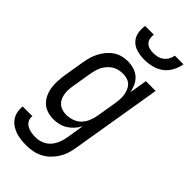

<svg xmlns="http://www.w3.org/2000/svg" viewBox="-303 -807 1097 1097"><g transform="rotate(45 245.5 -258.5)"><path d="M164 223Q141 223 119 220.5Q97 218 76.5 211Q56 204 38.5 192Q21 180 9.5 163Q-2 146 -6.5 124.5Q-11 103 -8 80H70Q67 99 75.5 114.5Q84 130 99 138.5Q114 147 132 150Q150 153 169 153Q193 153 217.5 143Q242 133 258.5 113.5Q275 94 284 70.5Q293 47 297 23L314 -83Q304 -63 288.5 -45.5Q273 -28 253.5 -15.5Q234 -3 211.5 2.5Q189 8 168 8Q141 8 116.5 0Q92 -8 74.5 -25Q57 -42 46.5 -65Q36 -88 32.5 -113.5Q29 -139 30.5 -166Q32 -193 36 -219L56 -339Q60 -362 66 -384.5Q72 -407 83 -428.5Q94 -450 109.5 -469Q125 -488 145 -502Q165 -516 188 -522Q211 -528 234 -528Q260 -528 284.5 -520.5Q309 -513 326.5 -497Q344 -481 354.5 -458.5Q365 -436 369 -411L387 -520H466L374 34Q370 59 362 83.5Q354 108 339.5 130.5Q325 153 305.5 171.5Q286 190 262 202Q238 214 213 218.5Q188 223 164 223ZM200 -62Q223 -62 247.5 -70Q272 -78 289.5 -95.5Q307 -113 317 -136.5Q327 -160 331 -183L351 -303Q354 -321 355.5 -339Q357 -357 354.5 -374Q352 -391 346 -407Q340 -423 328.5 -435Q317 -447 300.5 -452.5Q284 -458 266 -458Q250 -458 233 -454.5Q216 -451 201 -442Q186 -433 174 -420Q162 -407 153.5 -391.5Q145 -376 140.5 -360Q136 -344 133 -328L113 -208Q110 -191 109 -173.5Q108 -156 110.5 -139.5Q113 -123 120 -108Q127 -93 139 -82.5Q151 -72 167 -67Q183 -62 200 -62ZM293 -600Q263 -600 235 -607.5Q207 -615 187.5 -634Q168 -653 162 -681.5Q156 -710 161 -740H231Q229 -724 232 -708Q235 -692 246 -681.5Q257 -671 272 -667Q287 -663 303 -663Q319 -663 336 -667Q353 -671 367 -681.5Q381 -692 390 -708Q399 -724 401 -740H471Q466 -710 451 -681.5Q436 -653 410.5 -634Q385 -615 354 -607.5Q323 -600 293 -600Z"/></g></svg>

Font: Iosevka Fixed
Style: Italic
Weight: 400
Italic angle: -9°
Monospace: yes
Designer: Belleve Invis
Foundry: Belleve Invis
Version: Version 33.2.4